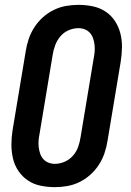

<svg xmlns="http://www.w3.org/2000/svg" viewBox="-20 -763 540 791"><path d="M206 8Q176 8 147 2Q118 -4 95 -19.5Q72 -35 56 -58.5Q40 -82 33.5 -110Q27 -138 27 -167.5Q27 -197 32 -228L86 -552Q90 -578 98.5 -603Q107 -628 121.5 -650.5Q136 -673 156.5 -691.5Q177 -710 201.5 -722Q226 -734 252 -738.5Q278 -743 303 -743Q333 -743 362 -737Q391 -731 414.5 -715.5Q438 -700 453.5 -676.5Q469 -653 476 -625Q483 -597 482.5 -567.5Q482 -538 477 -507L423 -183Q419 -157 410.5 -132Q402 -107 387.5 -84.5Q373 -62 352.5 -43.5Q332 -25 307.5 -13Q283 -1 257 3.5Q231 8 206 8ZM206 -88Q226 -88 246 -96.5Q266 -105 280.5 -121.5Q295 -138 302 -158Q309 -178 312 -198L366 -523Q369 -537 370 -551Q371 -565 369.5 -578.5Q368 -592 363.5 -605Q359 -618 350.5 -627.5Q342 -637 329.5 -642Q317 -647 303 -647Q283 -647 263 -638.5Q243 -630 229 -613.5Q215 -597 207.5 -577Q200 -557 197 -537L143 -212Q140 -198 139 -184Q138 -170 139.5 -156.5Q141 -143 145.5 -130Q150 -117 158.5 -107.5Q167 -98 179.5 -93Q192 -88 206 -88Z"/></svg>

Font: Iosevka Custom
Style: Bold Italic
Weight: 700
Italic angle: -9°
Designer: Belleve Invis
Foundry: Belleve Invis
Version: Version 30.3.1; ttfautohint (v1.8.3)